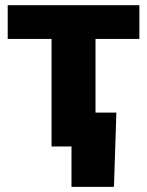

<svg xmlns="http://www.w3.org/2000/svg" viewBox="-20 -566 568 742"><path d="M179.2 0H256.3V156.2H420.4L429.7 -130.9H349.1V-415.5H518.6V-545.9H9.8V-415.5H179.2Z"/></svg>

Font: Inter ExtraBold
Style: Regular
Weight: 800
Designer: Rasmus Andersson
Foundry: rsms
Version: Version 4.001;git-9221beed3